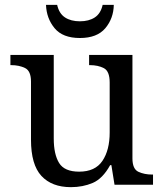

<svg xmlns="http://www.w3.org/2000/svg" viewBox="-20 -763 675 793"><path d="M273 10Q194 10 151 -36.5Q108 -83 108 -186V-426Q108 -470 83.5 -482Q59 -494 26 -494H23V-536H202V-191Q202 -126 224 -90Q246 -54 307 -54Q373 -54 403 -98.5Q433 -143 433 -216V-422Q433 -469 409 -481.5Q385 -494 351 -494H348V-536H527V-109Q527 -65 551.5 -53.5Q576 -42 609 -42H612V0H453L440 -81H435Q404 -25 363 -7.5Q322 10 273 10ZM310 -606Q239 -606 205.5 -646.5Q172 -687 170 -743H216Q224 -707 248.5 -691Q273 -675 310 -675Q347 -675 371.5 -691Q396 -707 404 -743H450Q449 -687 415 -646.5Q381 -606 310 -606Z"/></svg>

Font: Noto Serif Dogra
Style: Regular
Weight: 400
Designer: Ek Type
Foundry: Ek Type
Version: Version 1.005